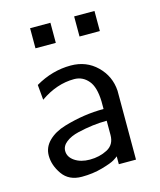

<svg xmlns="http://www.w3.org/2000/svg" viewBox="-103 -735 686 821"><g transform="rotate(-15 240.0 -324.5)"><path d="M303 -571V-660H393V-571ZM108 -571V-660H198V-571ZM44 -113Q44 -150 72 -177.5Q100 -205 145.5 -218.5Q191 -232 234.5 -238.5Q278 -245 322 -245V-279Q320 -343 296 -371Q271 -401 233 -401Q156 -401 83 -350L77 -417Q152 -461 234 -461Q303 -461 349.5 -415.5Q396 -370 400 -305V0H324V-35Q320 -31 305.5 -22Q291 -13 249 -1Q207 11 158 11Q101 11 72.5 -29.5Q44 -70 44 -113ZM117 -114Q117 -87 143.5 -69Q170 -51 210 -51Q253 -51 287.5 -69Q322 -87 322 -130V-193Q291 -193 259 -189Q227 -185 193 -177Q159 -169 138 -152.5Q117 -136 117 -114Z"/></g></svg>

Font: CMU Sans Serif
Style: Medium
Weight: 500
Version: Version 0.7.0